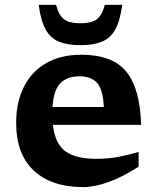

<svg xmlns="http://www.w3.org/2000/svg" viewBox="-20 -752 642 784"><path d="M312 -528.5Q440 -528.5 496.2 -458.8Q552.5 -389 556 -242H196Q204.5 -165.5 246.8 -134.5Q289 -103.5 373 -103.5Q424.5 -103.5 466.5 -112Q508.5 -120.5 546 -131.5V-71.5Q480 -29 422.8 -8.5Q365.5 12 319.5 12Q191 12 118.5 -55Q46 -122 46 -250.5Q46 -335.5 77.8 -398Q109.5 -460.5 169 -494.5Q228.5 -528.5 312 -528.5ZM305 -440.5Q254.5 -440.5 226.5 -412.2Q198.5 -384 194.5 -315H404Q400.5 -388.5 375.5 -414.5Q350.5 -440.5 305 -440.5ZM308.5 -657Q353.5 -657 375.2 -673.2Q397 -689.5 408 -732H479Q470.5 -667.5 450.8 -631.8Q431 -596 396.2 -581.8Q361.5 -567.5 308.5 -567.5Q255.5 -567.5 220.8 -581.8Q186 -596 166.2 -631.8Q146.5 -667.5 138 -732H209Q220 -689.5 241.8 -673.2Q263.5 -657 308.5 -657Z"/></svg>

Font: Newsreader 6pt SemiBold
Style: Regular
Weight: 600
Designer: Hugues Gentile
Foundry: Production Type
Version: Version 1.003; ttfautohint (v1.8.3)